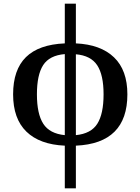

<svg xmlns="http://www.w3.org/2000/svg" viewBox="-20 -780 761 1040"><path d="M331 9Q195 3 123 -67Q51 -137 51 -269Q51 -402 120.5 -470.5Q190 -539 331 -545V-760H391V-545Q525 -539 597.5 -469.5Q670 -400 670 -269Q670 -3 391 9V240H331ZM331 -487Q248 -480 214 -427.5Q180 -375 180 -269Q180 -163 214.5 -109.5Q249 -56 331 -48ZM541 -269Q541 -374 506.5 -426.5Q472 -479 391 -486V-48Q473 -56 507 -109.5Q541 -163 541 -269Z"/></svg>

Font: Noto Serif SemiBold
Style: Regular
Weight: 600
Designer: Monotype Design Team
Foundry: Monotype Imaging Inc.
Version: Version 1.001